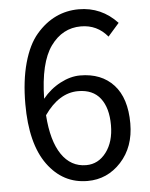

<svg xmlns="http://www.w3.org/2000/svg" viewBox="-54 -791 662 849"><g transform="rotate(-5 277.5 -367.0)"><path d="M300.8 -57.6Q354.5 -57.6 389.6 -104Q424.8 -150.4 424.8 -224.6Q424.8 -300.8 391.6 -343.8Q358.4 -386.7 293 -386.7Q208 -386.7 142.6 -293Q150.4 -178.7 191.4 -118.2Q232.4 -57.6 300.8 -57.6ZM498 -671.9 448.2 -615.2Q402.3 -670.9 330.1 -670.9Q248 -670.9 195.8 -598.6Q143.6 -526.4 140.6 -366.2Q173.8 -407.2 219.2 -431.2Q264.6 -455.1 307.6 -455.1Q402.3 -455.1 456.5 -396Q510.7 -336.9 510.7 -224.6Q510.7 -120.1 449.7 -53.7Q388.7 12.7 300.8 12.7Q191.4 12.7 123.5 -80.6Q55.7 -173.8 55.7 -349.6Q55.7 -453.1 77.6 -532.2Q99.6 -611.3 138.7 -656.7Q177.7 -702.1 225.1 -724.6Q272.5 -747.1 327.1 -747.1Q427.7 -747.1 498 -671.9Z"/></g></svg>

Font: GenYoGothic TW TTF Regular
Style: Regular
Weight: 400
Version: Version 1.300